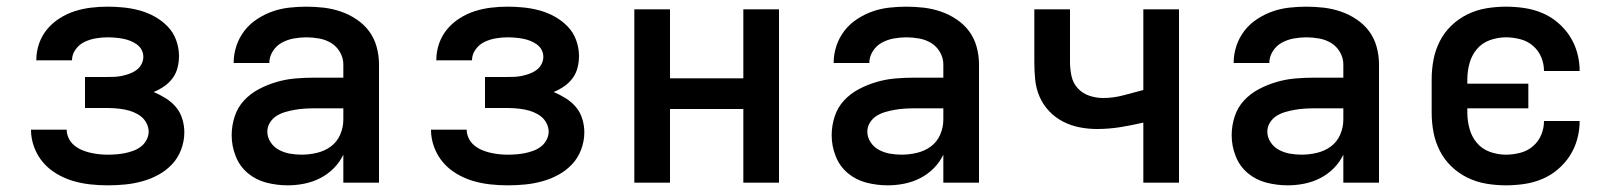

<svg xmlns="http://www.w3.org/2000/svg" viewBox="-20 -548 4840 576"><path d="M303 8Q276 8 249.5 5Q223 2 198 -5.5Q173 -13 149.5 -27Q126 -41 109 -61Q92 -81 82.5 -106.5Q73 -132 73 -158Q73 -158 73 -158.5Q73 -159 73 -159H180Q180 -146 186 -133.5Q192 -121 202 -112.5Q212 -104 224.5 -98.5Q237 -93 250 -90Q263 -87 276 -85.5Q289 -84 303 -84Q316 -84 329 -85Q342 -86 354.5 -88.5Q367 -91 379.5 -95.5Q392 -100 402.5 -108Q413 -116 419.5 -128Q426 -140 426 -153Q426 -153 426 -153Q426 -153 426 -153Q426 -166 419.5 -178.5Q413 -191 402.5 -199Q392 -207 379.5 -212Q367 -217 353.5 -219.5Q340 -222 326.5 -223Q313 -224 300 -224H235V-317H300Q312 -317 323.5 -317.5Q335 -318 346.5 -320.5Q358 -323 369 -327Q380 -331 389.5 -338Q399 -345 404.5 -355.5Q410 -366 410 -378Q410 -389 404.5 -399Q399 -409 389.5 -415.5Q380 -422 369.5 -426Q359 -430 348 -432Q337 -434 325.5 -435Q314 -436 303 -436Q285 -436 267.5 -433Q250 -430 234 -422.5Q218 -415 207 -400Q196 -385 196 -367Q196 -367 196 -367Q196 -367 196 -367H89Q89 -367 89 -368Q89 -369 89 -369Q89 -394 97.5 -418Q106 -442 122 -461Q138 -480 159.5 -493.5Q181 -507 204.5 -514.5Q228 -522 253 -525Q278 -528 303 -528Q327 -528 351.5 -525.5Q376 -523 399.5 -516.5Q423 -510 444.5 -498Q466 -486 483 -468.5Q500 -451 508.5 -427.5Q517 -404 517 -380Q517 -362 512.5 -344.5Q508 -327 497.5 -313Q487 -299 472.5 -289Q458 -279 441 -272Q460 -264 477.5 -253Q495 -242 508 -226.5Q521 -211 527 -191Q533 -171 533 -151Q533 -125 523.5 -99.5Q514 -74 496 -55Q478 -36 455 -23.5Q432 -11 406.5 -4Q381 3 355 5.5Q329 8 303 8Z M843 8Q811 8 779.5 0Q748 -8 723.5 -28.5Q699 -49 687 -79.5Q675 -110 675 -142Q675 -171 684 -198.5Q693 -226 712 -246.5Q731 -267 756.5 -280.5Q782 -294 809.5 -302Q837 -310 865 -312.5Q893 -315 922 -315H1010V-355Q1010 -374 1000 -391.5Q990 -409 973.5 -419Q957 -429 937.5 -432.5Q918 -436 899 -436Q880 -436 861 -432.5Q842 -429 825.5 -420Q809 -411 798.5 -394.5Q788 -378 788 -359Q788 -359 788 -359Q788 -359 788 -359Q788 -359 788 -359Q788 -359 788 -359H681Q681 -359 681 -359.5Q681 -360 681 -360Q681 -386 689.5 -411Q698 -436 713.5 -456Q729 -476 751 -490.5Q773 -505 797 -513.5Q821 -522 847 -525Q873 -528 899 -528Q925 -528 951 -525Q977 -522 1002 -513.5Q1027 -505 1049.5 -490Q1072 -475 1087.5 -454Q1103 -433 1110 -407Q1117 -381 1117 -355V0H1010V-84Q999 -61 981 -43Q963 -25 940.5 -13.5Q918 -2 893 3Q868 8 843 8ZM885 -84Q908 -84 931 -89.5Q954 -95 972.5 -108.5Q991 -122 1000.5 -144Q1010 -166 1010 -189V-223H922Q907 -223 892.5 -222Q878 -221 864 -218.5Q850 -216 836 -212Q822 -208 810 -200.5Q798 -193 790 -180.5Q782 -168 782 -153Q782 -136 792 -121Q802 -106 817.5 -98Q833 -90 850 -87Q867 -84 885 -84Z M1503 8Q1476 8 1449.5 5Q1423 2 1398 -5.5Q1373 -13 1349.5 -27Q1326 -41 1309 -61Q1292 -81 1282.5 -106.5Q1273 -132 1273 -158Q1273 -158 1273 -158.5Q1273 -159 1273 -159H1380Q1380 -146 1386 -133.5Q1392 -121 1402 -112.5Q1412 -104 1424.5 -98.5Q1437 -93 1450 -90Q1463 -87 1476 -85.5Q1489 -84 1503 -84Q1516 -84 1529 -85Q1542 -86 1554.5 -88.5Q1567 -91 1579.5 -95.5Q1592 -100 1602.5 -108Q1613 -116 1619.5 -128Q1626 -140 1626 -153Q1626 -153 1626 -153Q1626 -153 1626 -153Q1626 -166 1619.5 -178.5Q1613 -191 1602.5 -199Q1592 -207 1579.5 -212Q1567 -217 1553.5 -219.5Q1540 -222 1526.5 -223Q1513 -224 1500 -224H1435V-317H1500Q1512 -317 1523.5 -317.5Q1535 -318 1546.5 -320.5Q1558 -323 1569 -327Q1580 -331 1589.5 -338Q1599 -345 1604.5 -355.5Q1610 -366 1610 -378Q1610 -389 1604.5 -399Q1599 -409 1589.5 -415.5Q1580 -422 1569.5 -426Q1559 -430 1548 -432Q1537 -434 1525.5 -435Q1514 -436 1503 -436Q1485 -436 1467.5 -433Q1450 -430 1434 -422.5Q1418 -415 1407 -400Q1396 -385 1396 -367Q1396 -367 1396 -367Q1396 -367 1396 -367H1289Q1289 -367 1289 -368Q1289 -369 1289 -369Q1289 -394 1297.5 -418Q1306 -442 1322 -461Q1338 -480 1359.5 -493.5Q1381 -507 1404.5 -514.5Q1428 -522 1453 -525Q1478 -528 1503 -528Q1527 -528 1551.5 -525.5Q1576 -523 1599.5 -516.5Q1623 -510 1644.5 -498Q1666 -486 1683 -468.5Q1700 -451 1708.5 -427.5Q1717 -404 1717 -380Q1717 -362 1712.5 -344.5Q1708 -327 1697.5 -313Q1687 -299 1672.5 -289Q1658 -279 1641 -272Q1660 -264 1677.5 -253Q1695 -242 1708 -226.5Q1721 -211 1727 -191Q1733 -171 1733 -151Q1733 -125 1723.5 -99.5Q1714 -74 1696 -55Q1678 -36 1655 -23.5Q1632 -11 1606.5 -4Q1581 3 1555 5.5Q1529 8 1503 8Z M1883 0V-520H1990V-313H2210V-520H2317V0H2210V-221H1990V0Z M2643 8Q2611 8 2579.5 0Q2548 -8 2523.5 -28.5Q2499 -49 2487 -79.5Q2475 -110 2475 -142Q2475 -171 2484 -198.5Q2493 -226 2512 -246.5Q2531 -267 2556.5 -280.5Q2582 -294 2609.5 -302Q2637 -310 2665 -312.5Q2693 -315 2722 -315H2810V-355Q2810 -374 2800 -391.5Q2790 -409 2773.5 -419Q2757 -429 2737.5 -432.5Q2718 -436 2699 -436Q2680 -436 2661 -432.5Q2642 -429 2625.5 -420Q2609 -411 2598.5 -394.5Q2588 -378 2588 -359Q2588 -359 2588 -359Q2588 -359 2588 -359Q2588 -359 2588 -359Q2588 -359 2588 -359H2481Q2481 -359 2481 -359.5Q2481 -360 2481 -360Q2481 -386 2489.5 -411Q2498 -436 2513.5 -456Q2529 -476 2551 -490.5Q2573 -505 2597 -513.5Q2621 -522 2647 -525Q2673 -528 2699 -528Q2725 -528 2751 -525Q2777 -522 2802 -513.5Q2827 -505 2849.5 -490Q2872 -475 2887.5 -454Q2903 -433 2910 -407Q2917 -381 2917 -355V0H2810V-84Q2799 -61 2781 -43Q2763 -25 2740.5 -13.5Q2718 -2 2693 3Q2668 8 2643 8ZM2685 -84Q2708 -84 2731 -89.5Q2754 -95 2772.5 -108.5Q2791 -122 2800.5 -144Q2810 -166 2810 -189V-223H2722Q2707 -223 2692.5 -222Q2678 -221 2664 -218.5Q2650 -216 2636 -212Q2622 -208 2610 -200.5Q2598 -193 2590 -180.5Q2582 -168 2582 -153Q2582 -136 2592 -121Q2602 -106 2617.5 -98Q2633 -90 2650 -87Q2667 -84 2685 -84Z M3410 0V-180Q3410 -180 3410 -180Q3410 -180 3409 -180Q3375 -172 3340.5 -166.5Q3306 -161 3271 -161Q3245 -161 3219 -166Q3193 -171 3169.5 -183Q3146 -195 3127.5 -214.5Q3109 -234 3098.5 -258.5Q3088 -283 3085.5 -309.5Q3083 -336 3083 -362V-520H3190V-362Q3190 -341 3194.5 -320Q3199 -299 3213 -283.5Q3227 -268 3247.5 -261Q3268 -254 3289 -254Q3320 -254 3350 -262Q3380 -270 3410 -278V-520H3517V0Z M3843 8Q3811 8 3779.5 0Q3748 -8 3723.5 -28.5Q3699 -49 3687 -79.5Q3675 -110 3675 -142Q3675 -171 3684 -198.5Q3693 -226 3712 -246.5Q3731 -267 3756.5 -280.5Q3782 -294 3809.5 -302Q3837 -310 3865 -312.5Q3893 -315 3922 -315H4010V-355Q4010 -374 4000 -391.5Q3990 -409 3973.5 -419Q3957 -429 3937.5 -432.5Q3918 -436 3899 -436Q3880 -436 3861 -432.5Q3842 -429 3825.5 -420Q3809 -411 3798.5 -394.5Q3788 -378 3788 -359Q3788 -359 3788 -359Q3788 -359 3788 -359Q3788 -359 3788 -359Q3788 -359 3788 -359H3681Q3681 -359 3681 -359.5Q3681 -360 3681 -360Q3681 -386 3689.5 -411Q3698 -436 3713.5 -456Q3729 -476 3751 -490.5Q3773 -505 3797 -513.5Q3821 -522 3847 -525Q3873 -528 3899 -528Q3925 -528 3951 -525Q3977 -522 4002 -513.5Q4027 -505 4049.5 -490Q4072 -475 4087.5 -454Q4103 -433 4110 -407Q4117 -381 4117 -355V0H4010V-84Q3999 -61 3981 -43Q3963 -25 3940.5 -13.5Q3918 -2 3893 3Q3868 8 3843 8ZM3885 -84Q3908 -84 3931 -89.5Q3954 -95 3972.5 -108.5Q3991 -122 4000.5 -144Q4010 -166 4010 -189V-223H3922Q3907 -223 3892.5 -222Q3878 -221 3864 -218.5Q3850 -216 3836 -212Q3822 -208 3810 -200.5Q3798 -193 3790 -180.5Q3782 -168 3782 -153Q3782 -136 3792 -121Q3802 -106 3817.5 -98Q3833 -90 3850 -87Q3867 -84 3885 -84Z M4498 8Q4468 8 4438.5 3Q4409 -2 4382.5 -15Q4356 -28 4334.5 -48.5Q4313 -69 4299.5 -95.5Q4286 -122 4280.5 -151Q4275 -180 4275 -210V-310Q4275 -340 4280.5 -369Q4286 -398 4299.5 -424.5Q4313 -451 4334.5 -471.5Q4356 -492 4382.5 -505Q4409 -518 4438.5 -523Q4468 -528 4498 -528Q4525 -528 4552.5 -524Q4580 -520 4605.5 -509.5Q4631 -499 4652.5 -481Q4674 -463 4689 -440Q4704 -417 4711.5 -390Q4719 -363 4719 -335Q4719 -335 4719 -335Q4719 -335 4719 -335H4612Q4612 -335 4612 -335Q4612 -335 4612 -335Q4612 -357 4603.5 -377Q4595 -397 4578.5 -411Q4562 -425 4540.5 -430.5Q4519 -436 4498 -436Q4473 -436 4449.5 -427.5Q4426 -419 4410.5 -400.5Q4395 -382 4388.5 -358Q4382 -334 4382 -310V-297H4565V-223H4382V-210Q4382 -186 4388.5 -162Q4395 -138 4410.5 -119.5Q4426 -101 4449.5 -92.5Q4473 -84 4498 -84Q4519 -84 4540.5 -89.5Q4562 -95 4578.5 -109Q4595 -123 4603.5 -143Q4612 -163 4612 -185Q4612 -185 4612 -185Q4612 -185 4612 -185H4719Q4719 -185 4719 -185Q4719 -185 4719 -185Q4719 -157 4711.5 -130Q4704 -103 4689 -80Q4674 -57 4652.5 -39Q4631 -21 4605.5 -10.5Q4580 0 4552.5 4Q4525 8 4498 8Z"/></svg>

Font: Iosevka Custom SmBdEx
Style: Regular
Weight: 600
Width: 7
Monospace: yes
Designer: Belleve Invis
Foundry: Belleve Invis
Version: Version 11.2.4; ttfautohint (v1.8.4)